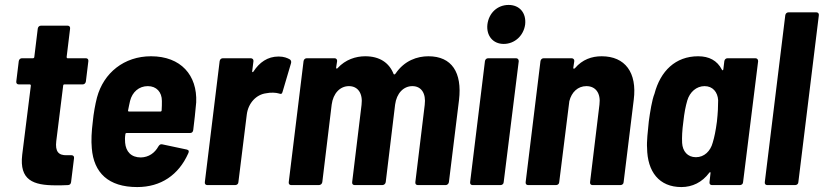

<svg xmlns="http://www.w3.org/2000/svg" viewBox="-20 -750 3338 778"><path d="M328 -420 338 -502C339 -509 335 -514 328 -514H254C251 -514 250 -516 250 -519L264 -634C265 -641 261 -646 254 -646H146C139 -646 134 -641 133 -634L119 -519C119 -516 116 -514 114 -514H69C62 -514 57 -509 56 -502L46 -420C45 -413 49 -408 56 -408H101C103 -408 105 -406 105 -403L70 -123C58 -20 114 1 206 1C222 1 238 1 255 0C263 0 267 -5 268 -12L280 -109C281 -116 277 -121 270 -121H251C217 -120 203 -136 208 -178L236 -403C236 -406 238 -408 241 -408H315C322 -408 327 -413 328 -420Z M551 -112C511 -112 490 -136 487 -172C486 -182 486 -193 488 -206C488 -209 490 -211 493 -211H750C757 -211 762 -215 763 -223C767 -254 772 -300 775 -335C780 -445 713 -522 592 -522C483 -522 400 -455 373 -355C366 -328 359 -290 356 -257C351 -217 349 -181 352 -149C360 -50 419 8 536 8C632 8 704 -41 743 -129C747 -137 745 -142 737 -144L638 -165C630 -167 626 -163 622 -157C607 -130 583 -113 551 -112ZM579 -401C614 -401 636 -377 636 -341C636 -329 636 -316 635 -303C635 -300 633 -298 630 -298H503C500 -298 498 -300 499 -303C502 -317 504 -329 507 -341C516 -377 543 -401 579 -401Z M1109 -521C1064 -521 1031 -497 1007 -460C1004 -456 1001 -457 1002 -462L1007 -502C1008 -509 1003 -514 996 -514H883C876 -514 871 -509 870 -502L810 -12C809 -5 813 0 820 0H933C940 0 946 -5 946 -12L980 -286C986 -333 1019 -367 1058 -372C1077 -376 1098 -375 1111 -371C1118 -368 1123 -369 1125 -378L1159 -493C1161 -499 1160 -505 1155 -509C1145 -515 1130 -521 1109 -521Z M1716 -522C1671 -522 1619 -505 1583 -452C1580 -448 1577 -447 1575 -450C1557 -496 1518 -522 1460 -522C1422 -522 1380 -509 1348 -474C1345 -470 1342 -472 1342 -476L1346 -502C1347 -509 1342 -514 1336 -514H1223C1216 -514 1211 -509 1210 -502L1150 -12C1149 -5 1153 0 1160 0H1272C1279 0 1285 -5 1286 -12L1324 -326C1330 -372 1358 -401 1394 -401C1430 -401 1451 -372 1445 -325L1407 -12C1406 -5 1410 0 1417 0H1529C1536 0 1542 -5 1543 -12L1581 -326C1587 -372 1615 -401 1651 -401C1687 -401 1707 -372 1701 -325L1663 -12C1662 -5 1666 0 1673 0H1786C1792 0 1798 -5 1799 -12L1840 -345C1853 -456 1811 -522 1716 -522Z M2021 -572C2066 -572 2102 -606 2108 -651C2113 -698 2085 -730 2041 -730C1996 -730 1961 -698 1955 -651C1950 -606 1977 -572 2021 -572ZM1895 0H2008C2015 0 2021 -5 2021 -12L2082 -502C2082 -509 2078 -514 2071 -514H1958C1951 -514 1946 -509 1945 -502L1885 -12C1884 -5 1888 0 1895 0Z M2418 -522C2378 -522 2340 -509 2310 -474C2306 -470 2303 -471 2303 -475L2307 -502C2308 -509 2303 -514 2296 -514H2183C2176 -514 2171 -509 2170 -502L2110 -12C2109 -5 2113 0 2120 0H2233C2240 0 2246 -5 2246 -12L2287 -340C2296 -377 2322 -401 2356 -401C2394 -401 2415 -372 2409 -326L2371 -12C2370 -5 2374 0 2381 0H2494C2501 0 2507 -5 2507 -12L2548 -346C2562 -456 2513 -522 2418 -522Z M2915 -502 2911 -469C2910 -464 2907 -464 2905 -468C2886 -505 2853 -522 2809 -522C2717 -522 2656 -462 2632 -370C2622 -346 2614 -295 2609 -258C2605 -222 2600 -173 2602 -151C2603 -54 2651 8 2741 8C2785 8 2825 -11 2854 -50C2857 -54 2860 -53 2859 -48L2855 -12C2854 -5 2858 0 2865 0H2978C2985 0 2991 -5 2991 -12L3052 -502C3052 -509 3048 -514 3041 -514H2928C2921 -514 2916 -509 2915 -502ZM2868 -172C2859 -138 2834 -113 2800 -113C2766 -113 2746 -137 2744 -171C2743 -195 2744 -220 2749 -257C2753 -294 2758 -319 2765 -343C2775 -377 2802 -401 2835 -401C2868 -401 2888 -377 2890 -344C2890 -319 2889 -294 2885 -257C2880 -220 2875 -195 2868 -172Z M3089 0H3202C3209 0 3215 -5 3215 -12L3298 -688C3299 -695 3295 -700 3288 -700H3175C3168 -700 3163 -695 3162 -688L3079 -12C3078 -5 3082 0 3089 0Z"/></svg>

Font: Barlow Semi Condensed
Style: Bold Italic
Weight: 700
Width: 4
Italic angle: -7°
Designer: Jeremy Tribby
Foundry: Tribby Type
Version: Version 1.422;hotconv 1.0.109;makeotfexe 2.5.65596